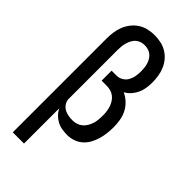

<svg xmlns="http://www.w3.org/2000/svg" viewBox="-294 -808 1088 1088"><g transform="rotate(45 250.0 -264.0)"><path d="M62 215V-535Q62 -561 65.5 -587Q69 -613 78.5 -637Q88 -661 104.5 -682Q121 -703 142.5 -717Q164 -731 190 -737Q216 -743 242 -743Q267 -743 292.5 -737.5Q318 -732 339.5 -719Q361 -706 377.5 -686.5Q394 -667 404 -643.5Q414 -620 418 -594.5Q422 -569 422 -544Q422 -521 418.5 -498.5Q415 -476 405.5 -455.5Q396 -435 381 -418Q366 -401 346 -390Q371 -379 391.5 -359.5Q412 -340 424.5 -315.5Q437 -291 441.5 -263.5Q446 -236 446 -209Q446 -184 443 -159Q440 -134 433 -110Q426 -86 413.5 -63.5Q401 -41 382 -24.5Q363 -8 339 0Q315 8 290 8Q269 8 248 4.5Q227 1 208.5 -9Q190 -19 175.5 -34Q161 -49 152 -68V215ZM253 -72Q269 -72 285 -77Q301 -82 313.5 -92.5Q326 -103 334.5 -117.5Q343 -132 348 -147.5Q353 -163 354.5 -179.5Q356 -196 356 -213Q356 -229 354 -245Q352 -261 347 -276.5Q342 -292 333 -306Q324 -320 311 -330Q298 -340 282 -344Q266 -348 250 -348H211V-428H250Q270 -428 287.5 -438Q305 -448 315 -465.5Q325 -483 328.5 -502.5Q332 -522 332 -542Q332 -556 330.5 -570.5Q329 -585 325 -598.5Q321 -612 313.5 -624.5Q306 -637 295 -646Q284 -655 270 -659Q256 -663 242 -663Q227 -663 213 -658.5Q199 -654 188 -644Q177 -634 170 -620.5Q163 -607 159 -593Q155 -579 153.5 -564.5Q152 -550 152 -535V-139Q154 -122 163.5 -108Q173 -94 187.5 -86Q202 -78 219 -75Q236 -72 253 -72Z"/></g></svg>

Font: Iosevka Term Curly Medium
Style: Regular
Weight: 500
Designer: Belleve Invis
Foundry: Belleve Invis
Version: Version 32.3.0